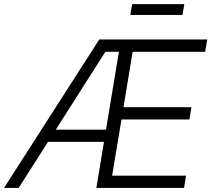

<svg xmlns="http://www.w3.org/2000/svg" viewBox="-49 -921 1036 941"><path d="M-29.3 0 437.5 -727.5H966.8L956.5 -667H601.1L556.2 -395.5H889.2L879.4 -335.4H546.4L500.5 -60.1H862.8L853 0H423.3L533.7 -667H467.3L42.5 0ZM164.1 -225.6 174.3 -285.6H505.4L495.1 -225.6ZM854.5 -900.9 845.2 -847.7H589.8L598.6 -900.9Z"/></svg>

Font: Inter 28pt Light
Style: Italic
Weight: 300
Italic angle: -9.3988°
Designer: Rasmus Andersson
Foundry: rsms
Version: Version 4.001;git-66647c0bb